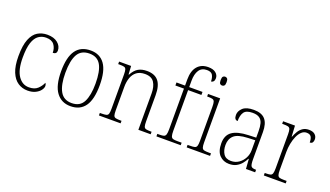

<svg xmlns="http://www.w3.org/2000/svg" viewBox="-71 -1275 3073 1789"><g transform="rotate(20 1465.5 -381.0)"><path d="M244 10Q191 10 148.5 -18Q106 -46 81 -106Q56 -166 56 -263Q56 -370 80.5 -431Q105 -492 147 -517.5Q189 -543 243 -543Q308 -543 346 -512Q384 -481 384 -436Q384 -402 346 -401Q346 -448 321.5 -480.5Q297 -513 241 -513Q199 -513 166.5 -490Q134 -467 116 -413Q98 -359 98 -264Q98 -143 139.5 -82.5Q181 -22 247 -23Q301 -23 331.5 -51Q362 -79 377 -115Q387 -105 387 -85Q387 -67 370.5 -44.5Q354 -22 322 -6Q290 10 244 10Z M669 10Q580 10 529 -58Q478 -126 478 -267Q478 -407 526.5 -475Q575 -543 673 -543Q764 -543 812.5 -475.5Q861 -408 861 -267Q861 -125 812.5 -57.5Q764 10 669 10ZM670 -21Q753 -21 786 -86Q819 -151 819 -267Q819 -391 784.5 -451.5Q750 -512 672 -512Q590 -512 555 -450.5Q520 -389 520 -267Q520 -148 555.5 -84.5Q591 -21 670 -21Z M950 0V-25H966Q997 -25 1013 -29Q1029 -33 1034 -48.5Q1039 -64 1039 -99V-438Q1039 -472 1034 -487.5Q1029 -503 1014 -507Q999 -511 971 -511H955V-536H1074L1079 -453H1083Q1109 -502 1144 -522.5Q1179 -543 1230 -543Q1308 -543 1345 -497.5Q1382 -452 1382 -357V-99Q1382 -64 1387 -48.5Q1392 -33 1407.5 -29Q1423 -25 1454 -25H1463V0H1341V-361Q1341 -428 1314.5 -469Q1288 -510 1223 -510Q1172 -510 1140.5 -486Q1109 -462 1095 -421.5Q1081 -381 1081 -331V-98Q1081 -64 1086 -48.5Q1091 -33 1107 -29Q1123 -25 1154 -25H1165V0Z M1520 0V-25H1544Q1570 -25 1584 -29.5Q1598 -34 1603.5 -50.5Q1609 -67 1609 -103V-506H1524V-536H1609V-597Q1609 -682 1647.5 -727Q1686 -772 1755 -772Q1804 -772 1830 -750.5Q1856 -729 1856 -698Q1856 -677 1846.5 -666Q1837 -655 1823 -655Q1823 -692 1809 -717Q1795 -742 1752 -742Q1700 -742 1675 -703.5Q1650 -665 1650 -599V-536H1782V-506H1650V-103Q1650 -67 1655.5 -50.5Q1661 -34 1675 -29.5Q1689 -25 1716 -25H1761V0Z M1932 -654Q1919 -654 1911 -663Q1903 -672 1903 -698Q1903 -724 1911 -733Q1919 -742 1932 -742Q1945 -742 1953.5 -733Q1962 -724 1962 -698Q1962 -672 1953.5 -663Q1945 -654 1932 -654ZM1820 0V-25H1842Q1874 -25 1889.5 -29Q1905 -33 1910.5 -48.5Q1916 -64 1916 -98V-435Q1916 -470 1911 -486Q1906 -502 1891.5 -506.5Q1877 -511 1849 -511H1837V-536H1957V-99Q1957 -65 1962.5 -49Q1968 -33 1983.5 -29Q1999 -25 2031 -25H2052V0Z M2242 10Q2185 10 2147.5 -28.5Q2110 -67 2110 -147Q2110 -226 2161.5 -263Q2213 -300 2322 -304L2398 -307V-371Q2398 -416 2389.5 -447.5Q2381 -479 2357 -496Q2333 -513 2288 -513Q2226 -513 2204 -482Q2182 -451 2182 -393Q2148 -393 2148 -442Q2148 -480 2181.5 -511.5Q2215 -543 2290 -543Q2368 -543 2403.5 -502Q2439 -461 2439 -377V-109Q2439 -56 2449 -40.5Q2459 -25 2495 -25H2499V0H2408L2401 -97H2397Q2384 -71 2364 -46.5Q2344 -22 2314.5 -6Q2285 10 2242 10ZM2250 -22Q2293 -22 2326.5 -45Q2360 -68 2379 -104.5Q2398 -141 2398 -181V-281L2325 -278Q2227 -274 2189.5 -239.5Q2152 -205 2152 -145Q2152 -93 2175 -57.5Q2198 -22 2250 -22Z M2585 0V-25H2597Q2625 -25 2640 -29Q2655 -33 2660.5 -49Q2666 -65 2666 -101V-438Q2666 -472 2660.5 -487.5Q2655 -503 2639 -507Q2623 -511 2591 -511H2581V-536H2699L2705 -429H2708Q2719 -457 2734.5 -483.5Q2750 -510 2775 -527Q2800 -544 2836 -544Q2876 -544 2896.5 -525Q2917 -506 2917 -477Q2917 -459 2909 -447Q2901 -435 2882 -435Q2882 -473 2869.5 -492Q2857 -511 2824 -511Q2797 -511 2775 -490.5Q2753 -470 2738 -436Q2723 -402 2715 -360.5Q2707 -319 2707 -278V-100Q2707 -65 2712.5 -49Q2718 -33 2733 -29Q2748 -25 2776 -25H2802V0Z"/></g></svg>

Font: Noto Serif Georgian SemiCondensed ExtraLight
Style: Regular
Weight: 200
Width: 4
Designer: Monotype Design Team, Akaki Razmadze
Foundry: Google LLC
Version: Version 2.003; ttfautohint (v1.8.4.7-5d5b)